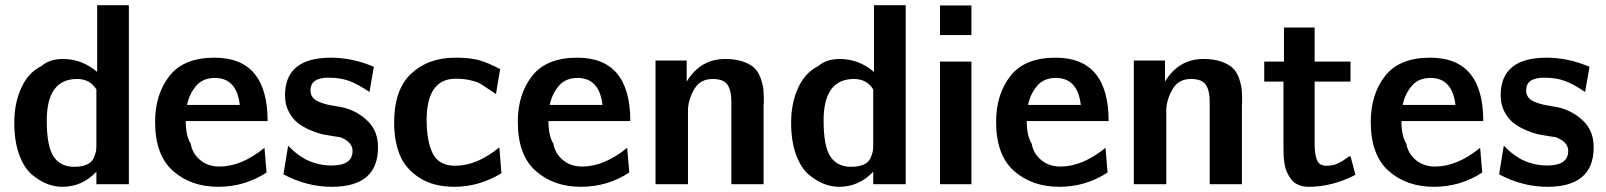

<svg xmlns="http://www.w3.org/2000/svg" viewBox="-20 -709 6181 739"><path d="M35 -237Q35 -312 62 -371Q89 -430 140 -455Q171 -482 222 -482Q296 -482 354 -432V-689H476V0H351V-25V-48Q296 10 220 10Q191 10 162 -1Q133 -12 103 -37Q73 -62 54 -113.5Q35 -165 35 -237ZM160 -245Q160 -145 186.5 -106Q213 -67 265 -67Q295 -67 314 -75.5Q333 -84 340 -99.5Q347 -115 349 -125Q351 -135 351 -149V-365Q326 -405 277 -405Q160 -405 160 -245Z M577 -240Q577 -346 632 -416.5Q687 -487 806 -487Q1010 -487 1010 -243H695Q695 -186 714 -156Q720 -119 750 -93.5Q780 -68 825 -68Q909 -68 998 -140L1006 -45Q922 10 820 10Q715 10 646 -51Q577 -112 577 -240ZM700 -305H903Q891 -409 807 -409Q760 -409 734 -377.5Q708 -346 700 -305Z M1071 -38 1089 -148Q1090 -148 1097.5 -140Q1105 -132 1118.5 -121Q1132 -110 1150.5 -99Q1169 -88 1197 -80Q1225 -72 1256 -72Q1337 -72 1337 -128Q1337 -163 1289 -181L1268 -184Q1248 -187 1227 -191Q1206 -195 1178 -206.5Q1150 -218 1128.5 -234Q1107 -250 1092 -278Q1077 -306 1077 -342Q1077 -487 1254 -487Q1336 -487 1419 -452L1402 -355Q1358 -385 1324 -397.5Q1290 -410 1244 -410Q1175 -410 1175 -361Q1175 -346 1183 -335Q1191 -324 1206.5 -317.5Q1222 -311 1236 -307.5Q1250 -304 1272.5 -300.5Q1295 -297 1306 -294Q1360 -279 1397.5 -241Q1435 -203 1435 -142Q1435 10 1257 10Q1161 10 1071 -38Z M1497 -237Q1497 -364 1562.5 -425.5Q1628 -487 1733 -487Q1787 -487 1821.5 -478Q1856 -469 1905 -443L1889 -347Q1878 -354 1856 -369Q1834 -384 1823.5 -389.5Q1813 -395 1789 -400.5Q1765 -406 1734 -406Q1624 -406 1622 -251Q1622 -164 1646 -117.5Q1670 -71 1732 -71Q1816 -71 1902 -142L1910 -42Q1823 10 1729 10Q1648 10 1594 -25Q1540 -60 1518.5 -113.5Q1497 -167 1497 -237Z M1973 -240Q1973 -346 2028 -416.5Q2083 -487 2202 -487Q2406 -487 2406 -243H2091Q2091 -186 2110 -156Q2116 -119 2146 -93.5Q2176 -68 2221 -68Q2305 -68 2394 -140L2402 -45Q2318 10 2216 10Q2111 10 2042 -51Q1973 -112 1973 -240ZM2096 -305H2299Q2287 -409 2203 -409Q2156 -409 2130 -377.5Q2104 -346 2096 -305Z M2503 0V-476H2623V-395Q2676 -482 2771 -482Q2812 -482 2841 -471.5Q2870 -461 2885 -446Q2900 -431 2908.5 -406Q2917 -381 2918.5 -362Q2920 -343 2920 -313Q2920 -311 2919.5 -309Q2919 -307 2919 -306V0H2795V-319Q2795 -361 2780 -383Q2765 -405 2723 -405Q2677 -405 2654.5 -369.5Q2632 -334 2628 -292V-280V0Z M3025 -237Q3025 -312 3052 -371Q3079 -430 3130 -455Q3161 -482 3212 -482Q3286 -482 3344 -432V-689H3466V0H3341V-25V-48Q3286 10 3210 10Q3181 10 3152 -1Q3123 -12 3093 -37Q3063 -62 3044 -113.5Q3025 -165 3025 -237ZM3150 -245Q3150 -145 3176.5 -106Q3203 -67 3255 -67Q3285 -67 3304 -75.5Q3323 -84 3330 -99.5Q3337 -115 3339 -125Q3341 -135 3341 -149V-365Q3316 -405 3267 -405Q3150 -405 3150 -245Z M3598 0V-472H3719V0ZM3598 -574V-688H3719V-574Z M3814 -240Q3814 -346 3869 -416.5Q3924 -487 4043 -487Q4247 -487 4247 -243H3932Q3932 -186 3951 -156Q3957 -119 3987 -93.5Q4017 -68 4062 -68Q4146 -68 4235 -140L4243 -45Q4159 10 4057 10Q3952 10 3883 -51Q3814 -112 3814 -240ZM3937 -305H4140Q4128 -409 4044 -409Q3997 -409 3971 -377.5Q3945 -346 3937 -305Z M4344 0V-476H4464V-395Q4517 -482 4612 -482Q4653 -482 4682 -471.5Q4711 -461 4726 -446Q4741 -431 4749.5 -406Q4758 -381 4759.5 -362Q4761 -343 4761 -313Q4761 -311 4760.5 -309Q4760 -307 4760 -306V0H4636V-319Q4636 -361 4621 -383Q4606 -405 4564 -405Q4518 -405 4495.5 -369.5Q4473 -334 4469 -292V-280V0Z M4846 -395V-472H4922V-603H5040V-472H5178V-395H5040V-154Q5040 -115 5049 -93Q5058 -71 5085 -71Q5111 -71 5130.5 -80.5Q5150 -90 5161 -99Q5172 -108 5178 -108L5197 -36Q5107 10 5018 10Q4995 10 4977.5 2.5Q4960 -5 4950 -18.5Q4940 -32 4933.5 -46Q4927 -60 4924 -80Q4921 -100 4920.5 -112Q4920 -124 4920 -141V-395Z M5256 -240Q5256 -346 5311 -416.5Q5366 -487 5485 -487Q5689 -487 5689 -243H5374Q5374 -186 5393 -156Q5399 -119 5429 -93.5Q5459 -68 5504 -68Q5588 -68 5677 -140L5685 -45Q5601 10 5499 10Q5394 10 5325 -51Q5256 -112 5256 -240ZM5379 -305H5582Q5570 -409 5486 -409Q5439 -409 5413 -377.5Q5387 -346 5379 -305Z M5750 -38 5768 -148Q5769 -148 5776.5 -140Q5784 -132 5797.5 -121Q5811 -110 5829.5 -99Q5848 -88 5876 -80Q5904 -72 5935 -72Q6016 -72 6016 -128Q6016 -163 5968 -181L5947 -184Q5927 -187 5906 -191Q5885 -195 5857 -206.5Q5829 -218 5807.5 -234Q5786 -250 5771 -278Q5756 -306 5756 -342Q5756 -487 5933 -487Q6015 -487 6098 -452L6081 -355Q6037 -385 6003 -397.5Q5969 -410 5923 -410Q5854 -410 5854 -361Q5854 -346 5862 -335Q5870 -324 5885.5 -317.5Q5901 -311 5915 -307.5Q5929 -304 5951.5 -300.5Q5974 -297 5985 -294Q6039 -279 6076.5 -241Q6114 -203 6114 -142Q6114 10 5936 10Q5840 10 5750 -38Z"/></svg>

Font: Coval
Style: Bold
Weight: 700
Foundry: Context Ltd
Version: Version 001.000